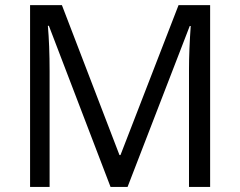

<svg xmlns="http://www.w3.org/2000/svg" viewBox="-20 -734 943 754"><path d="M725.1 -631.8 481 0H414.1L171.9 -632.8H168C172.4 -582.5 174.8 -522.9 174.8 -454.1V0H98.1V-713.9H223.1L449.2 -125H453.1L681.2 -713.9H805.2V0H722.2V-460C722.2 -512.7 724.6 -569.8 729 -631.8Z"/></svg>

Font: OpenSansEmoji
Style: Regular
Weight: 400
Foundry: MorbZ
Version: Version 1.000;PS 001.000;hotconv 1.0.70;makeotf.lib2.5.58329